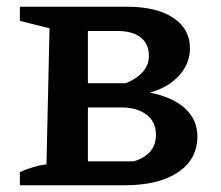

<svg xmlns="http://www.w3.org/2000/svg" viewBox="-20 -550 657 570"><path d="M425 -275Q492 -262 529 -228.5Q566 -195 566 -145Q566 -77 508.5 -38.5Q451 0 350 0H39V-39Q53 -46 76 -53Q99 -60 118 -62L127 -466L39 -488V-530H358Q445 -530 494.5 -497Q544 -464 544 -407Q544 -362 512.5 -326.5Q481 -291 425 -275ZM329 -458H241V-303H354Q422 -332 422 -384Q422 -420 397.5 -439Q373 -458 329 -458ZM341 -231H241V-71H377Q443 -91 443 -150Q443 -189 414.5 -210Q386 -231 341 -231Z"/></svg>

Font: Piazzolla SC SemiBold
Style: Regular
Weight: 600
Designer: Juan Pablo del Peral
Foundry: Huerta Tipografica
Version: Version 1.330